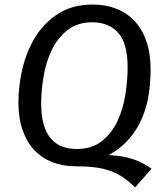

<svg xmlns="http://www.w3.org/2000/svg" viewBox="-20 -721 728 844"><path d="M642 -416Q642 -273 594.5 -180.5Q547 -88 462 -42L461 -39Q523 -36 567.5 -20.5Q612 -5 646 21L574 103Q548 77 521.5 59Q495 41 464 30Q433 19 396.5 14.5Q360 10 314 10Q257 10 210.5 -8Q164 -26 131 -61Q98 -96 79.5 -148.5Q61 -201 61 -271Q61 -346 79.5 -422.5Q98 -499 137 -561Q176 -623 238 -662Q300 -701 387 -701Q444 -701 490.5 -683Q537 -665 571 -629Q605 -593 623.5 -539.5Q642 -486 642 -416ZM317 -66Q384 -66 427.5 -100.5Q471 -135 496 -188Q521 -241 531 -304.5Q541 -368 541 -425Q541 -531 499.5 -577Q458 -623 386 -623Q320 -623 276.5 -588.5Q233 -554 207.5 -501Q182 -448 171.5 -385Q161 -322 161 -266Q161 -212 172 -174Q183 -136 203.5 -112Q224 -88 253 -77Q282 -66 317 -66Z"/></svg>

Font: Yekcdsyqcyvpieeyorgstswgcgt
Style: Regular
Weight: 400
Italic angle: -8°
Designer: Carrois Corporate & Edenspiekermann
Foundry: Carrois Corporate GbR & Edenspiekermann AG
Version: Version 2.001